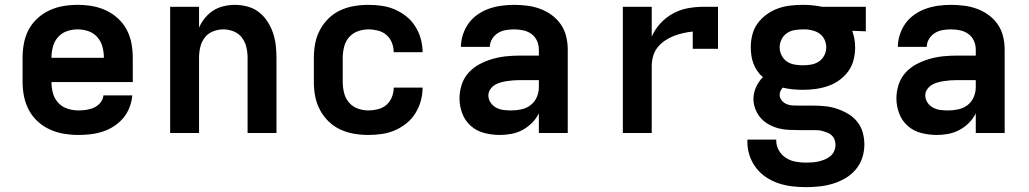

<svg xmlns="http://www.w3.org/2000/svg" viewBox="-20 -548 4240 791"><path d="M303 8Q273 8 243 3Q213 -2 185.5 -14.5Q158 -27 135.5 -47.5Q113 -68 99 -94.5Q85 -121 79 -150.5Q73 -180 73 -210V-310Q73 -340 78.5 -369.5Q84 -399 98 -425.5Q112 -452 134.5 -472.5Q157 -493 184 -505.5Q211 -518 240.5 -523Q270 -528 300 -528Q330 -528 359.5 -523Q389 -518 416 -505.5Q443 -493 465.5 -472.5Q488 -452 502 -425.5Q516 -399 521.5 -369.5Q527 -340 527 -310V-210H192Q192 -187 198 -164.5Q204 -142 219.5 -125Q235 -108 257.5 -100.5Q280 -93 303 -93Q319 -93 336 -95.5Q353 -98 368 -105Q383 -112 394 -125.5Q405 -139 406 -155H525Q523 -130 513.5 -105.5Q504 -81 487.5 -61.5Q471 -42 449.5 -28Q428 -14 403.5 -6Q379 2 353.5 5Q328 8 303 8ZM192 -310H408Q408 -333 402 -355.5Q396 -378 381 -395Q366 -412 344.5 -419.5Q323 -427 300 -427Q277 -427 255.5 -419.5Q234 -412 219 -395Q204 -378 198 -355.5Q192 -333 192 -310Z M681 0V-520H800V-434Q809 -455 824 -473.5Q839 -492 858.5 -504.5Q878 -517 901.5 -522.5Q925 -528 948 -528Q974 -528 1000 -521Q1026 -514 1046.5 -498Q1067 -482 1081.5 -460Q1096 -438 1104.5 -413Q1113 -388 1116 -362Q1119 -336 1119 -310V0H1000V-310Q1000 -332 995 -353.5Q990 -375 977 -392.5Q964 -410 943 -418.5Q922 -427 900 -427Q878 -427 857 -418.5Q836 -410 823 -392.5Q810 -375 805 -353.5Q800 -332 800 -310V0Z M1498 8Q1468 8 1438.5 3Q1409 -2 1382 -14.5Q1355 -27 1333.5 -48Q1312 -69 1298 -95.5Q1284 -122 1278.5 -151Q1273 -180 1273 -210V-310Q1273 -340 1278.5 -369Q1284 -398 1298 -424.5Q1312 -451 1333.5 -472Q1355 -493 1382 -505.5Q1409 -518 1438.5 -523Q1468 -528 1498 -528Q1525 -528 1553 -524Q1581 -520 1606.5 -509Q1632 -498 1654 -480.5Q1676 -463 1691 -439Q1706 -415 1713.5 -388Q1721 -361 1721 -333H1602Q1602 -353 1594.5 -372Q1587 -391 1572 -404Q1557 -417 1537 -422Q1517 -427 1498 -427Q1475 -427 1453.5 -419Q1432 -411 1417.5 -394Q1403 -377 1397.5 -354.5Q1392 -332 1392 -310V-210Q1392 -188 1397.5 -165.5Q1403 -143 1417.5 -126Q1432 -109 1453.5 -101Q1475 -93 1498 -93Q1517 -93 1537 -98Q1557 -103 1572 -116Q1587 -129 1594.5 -148Q1602 -167 1602 -187H1721Q1721 -159 1713.5 -132Q1706 -105 1691 -81Q1676 -57 1654 -39.5Q1632 -22 1606.5 -11Q1581 0 1553 4Q1525 8 1498 8Z M2039 8Q2007 8 1975.5 0Q1944 -8 1920 -29Q1896 -50 1884.5 -80.5Q1873 -111 1873 -143Q1873 -171 1882 -199Q1891 -227 1910.5 -248.5Q1930 -270 1955.5 -283.5Q1981 -297 2008.5 -305Q2036 -313 2064.5 -316Q2093 -319 2122 -319H2200V-344Q2200 -363 2192 -380.5Q2184 -398 2169 -408.5Q2154 -419 2135.5 -423Q2117 -427 2098 -427Q2081 -427 2063.5 -424Q2046 -421 2031.5 -412Q2017 -403 2007.5 -387.5Q1998 -372 1998 -355H1879Q1879 -381 1887.5 -406.5Q1896 -432 1911.5 -453Q1927 -474 1949 -489Q1971 -504 1995.5 -512.5Q2020 -521 2046 -524.5Q2072 -528 2098 -528Q2125 -528 2152.5 -524.5Q2180 -521 2205.5 -511.5Q2231 -502 2253 -486Q2275 -470 2290.5 -447.5Q2306 -425 2312.5 -398Q2319 -371 2319 -344V0H2200V-81Q2189 -59 2171.5 -41.5Q2154 -24 2132.5 -12.5Q2111 -1 2087 3.5Q2063 8 2039 8ZM2086 -93Q2107 -93 2128 -97.5Q2149 -102 2166 -115Q2183 -128 2191.5 -148Q2200 -168 2200 -189V-218H2122Q2109 -218 2095.5 -217Q2082 -216 2069 -214Q2056 -212 2043 -208.5Q2030 -205 2018.5 -198Q2007 -191 1999.5 -179.5Q1992 -168 1992 -155Q1992 -139 2001 -125.5Q2010 -112 2024 -104.5Q2038 -97 2054 -95Q2070 -93 2086 -93Z M2546 0V-520H2665V-397Q2678 -427 2700.5 -451.5Q2723 -476 2752 -492Q2781 -508 2813 -514Q2845 -520 2878 -520H2938V-347H2834V-418Q2814 -416 2794 -411.5Q2774 -407 2755 -399.5Q2736 -392 2718.5 -380Q2701 -368 2688.5 -352Q2676 -336 2670.5 -316Q2665 -296 2665 -276V0Z M3300 223Q3271 223 3242.5 219.5Q3214 216 3187 207Q3160 198 3136 182Q3112 166 3094.5 143Q3077 120 3068 92.5Q3059 65 3059 37V27H3178V32Q3178 53 3189 72Q3200 91 3218 102.5Q3236 114 3257.5 118Q3279 122 3300 122Q3313 122 3326.5 121Q3340 120 3353 117Q3366 114 3378 109Q3390 104 3400.5 95.5Q3411 87 3416.5 74.5Q3422 62 3422 49Q3422 38 3418.5 28Q3415 18 3407.5 10.5Q3400 3 3390 -1Q3380 -5 3370 -8Q3360 -11 3349.5 -11.5Q3339 -12 3328 -12H3272Q3250 -12 3228.5 -13Q3207 -14 3186.5 -19.5Q3166 -25 3147 -35.5Q3128 -46 3114 -62Q3100 -78 3092 -98.5Q3084 -119 3084 -140Q3084 -165 3094.5 -188.5Q3105 -212 3123 -230Q3110 -241 3100 -255.5Q3090 -270 3084 -286Q3078 -302 3075.5 -319Q3073 -336 3073 -353Q3073 -379 3079.5 -405Q3086 -431 3101.5 -452Q3117 -473 3138.5 -488.5Q3160 -504 3184.5 -513Q3209 -522 3235.5 -525Q3262 -528 3288 -528Q3305 -528 3322.5 -526.5Q3340 -525 3357 -522L3366 -520H3547V-419L3491 -421Q3497 -405 3500 -387.5Q3503 -370 3503 -353Q3503 -327 3496.5 -301Q3490 -275 3474.5 -254Q3459 -233 3437.5 -217.5Q3416 -202 3391 -193.5Q3366 -185 3340 -181.5Q3314 -178 3288 -178Q3267 -178 3246 -180Q3225 -182 3205 -187Q3199 -181 3195.5 -173.5Q3192 -166 3192 -158Q3192 -145 3200.5 -134.5Q3209 -124 3221 -119Q3233 -114 3245.5 -113.5Q3258 -113 3271 -113H3328Q3354 -113 3379 -110.5Q3404 -108 3428 -100Q3452 -92 3474 -79Q3496 -66 3512 -46Q3528 -26 3534.5 -1.5Q3541 23 3541 48Q3541 76 3532 103Q3523 130 3504.5 151.5Q3486 173 3461.5 187Q3437 201 3410.5 209Q3384 217 3356 220Q3328 223 3300 223ZM3288 -279Q3305 -279 3322 -282Q3339 -285 3353.5 -294.5Q3368 -304 3376 -320Q3384 -336 3384 -353Q3384 -369 3377.5 -383.5Q3371 -398 3359 -407.5Q3347 -417 3331.5 -421.5Q3316 -426 3301 -427H3288Q3271 -427 3253.5 -424Q3236 -421 3222 -411.5Q3208 -402 3200 -386Q3192 -370 3192 -353Q3192 -336 3200 -320Q3208 -304 3222 -294.5Q3236 -285 3253.5 -282Q3271 -279 3288 -279Z M3839 8Q3807 8 3775.5 0Q3744 -8 3720 -29Q3696 -50 3684.5 -80.5Q3673 -111 3673 -143Q3673 -171 3682 -199Q3691 -227 3710.5 -248.5Q3730 -270 3755.5 -283.5Q3781 -297 3808.5 -305Q3836 -313 3864.5 -316Q3893 -319 3922 -319H4000V-344Q4000 -363 3992 -380.5Q3984 -398 3969 -408.5Q3954 -419 3935.5 -423Q3917 -427 3898 -427Q3881 -427 3863.5 -424Q3846 -421 3831.5 -412Q3817 -403 3807.5 -387.5Q3798 -372 3798 -355H3679Q3679 -381 3687.5 -406.5Q3696 -432 3711.5 -453Q3727 -474 3749 -489Q3771 -504 3795.5 -512.5Q3820 -521 3846 -524.5Q3872 -528 3898 -528Q3925 -528 3952.5 -524.5Q3980 -521 4005.5 -511.5Q4031 -502 4053 -486Q4075 -470 4090.5 -447.5Q4106 -425 4112.5 -398Q4119 -371 4119 -344V0H4000V-81Q3989 -59 3971.5 -41.5Q3954 -24 3932.5 -12.5Q3911 -1 3887 3.5Q3863 8 3839 8ZM3886 -93Q3907 -93 3928 -97.5Q3949 -102 3966 -115Q3983 -128 3991.5 -148Q4000 -168 4000 -189V-218H3922Q3909 -218 3895.5 -217Q3882 -216 3869 -214Q3856 -212 3843 -208.5Q3830 -205 3818.5 -198Q3807 -191 3799.5 -179.5Q3792 -168 3792 -155Q3792 -139 3801 -125.5Q3810 -112 3824 -104.5Q3838 -97 3854 -95Q3870 -93 3886 -93Z"/></svg>

Font: Iosevka Book
Style: Bold
Weight: 700
Designer: Belleve Invis
Foundry: Belleve Invis
Version: Version 28.0.7; ttfautohint (v1.8.3)